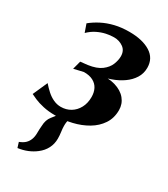

<svg xmlns="http://www.w3.org/2000/svg" viewBox="-205 -634 851 972"><g transform="rotate(30 221.0 -147.5)"><path d="M60 249 50.5 218.5Q72.5 210 84.5 198.2Q96.5 186.5 102.5 170Q108.5 154 108.5 133.2Q108.5 112.5 110.5 90.5Q111.5 55 129.2 33.2Q147 11.5 160.5 -6.5L236.5 -48.5Q221.5 -29.5 214.5 -8.8Q207.5 12 208 34Q208 48.5 210.8 68Q213.5 87.5 213.5 106Q213.5 136.5 200.2 162.5Q187 188.5 161.5 208Q141 224 115.5 234.5Q90 245 60 249ZM142 10.5Q103 10.5 72 3.5Q41 -3.5 20.2 -12.5Q-0.5 -21.5 -10 -26.5L28 -112Q44 -93.5 62.2 -77Q80.5 -60.5 101.5 -50.8Q122.5 -41 145 -41Q176.5 -41 201.8 -56.2Q227 -71.5 241.5 -98.8Q256 -126 256 -162Q256 -189 245.5 -209.5Q235 -230 213.2 -241.5Q191.5 -253 159 -252.5L103.5 -239.5L116.5 -288.5L158 -293Q207.5 -300 234.2 -320.2Q261 -340.5 271.2 -366.2Q281.5 -392 281.5 -414.5Q281.5 -447.5 258.2 -464.2Q235 -481 204 -481Q182 -481 157.8 -475.8Q133.5 -470.5 109.2 -458.5Q85 -446.5 63.5 -425.5L47 -472.5Q72 -493 103.5 -509.2Q135 -525.5 173.5 -534.8Q212 -544 257 -544Q334.5 -544 380.5 -515.2Q426.5 -486.5 426.5 -431Q426.5 -397.5 409.5 -370.5Q392.5 -343.5 364 -323.5Q335.5 -303.5 299.8 -290.8Q264 -278 227 -273.5L221 -281.5Q280 -290 322.2 -277.5Q364.5 -265 387 -237.5Q409.5 -210 409.5 -174Q409.5 -127 386.2 -92.2Q363 -57.5 324.5 -34.8Q286 -12 238.5 -0.8Q191 10.5 142 10.5Z"/></g></svg>

Font: Merriweather 72pt
Style: Bold Italic
Weight: 700
Italic angle: -7.8°
Version: Version 2.101